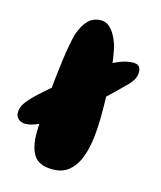

<svg xmlns="http://www.w3.org/2000/svg" viewBox="-120 -709 683 816"><g transform="rotate(15 222.0 -301.0)"><path d="M25.5 -126Q14 -126 4.2 -130.8Q-5.5 -135.5 -11.2 -144.2Q-17 -153 -17 -165Q-17 -184.5 -5.8 -202.5Q5.5 -220.5 24.2 -239.2Q43 -258 65.5 -277.5Q79 -290 95 -303.5Q97.5 -332 101 -360.5Q105 -398 109.8 -432.2Q114.5 -466.5 120 -495.8Q125.5 -525 131 -545.5Q145.5 -589.5 168 -612Q190.5 -634.5 225 -634.5Q243.5 -634.5 258.2 -623Q273 -611.5 284.2 -592Q295.5 -572.5 303.5 -548.5Q308.5 -530 312.5 -505.5Q315 -489 317.5 -471.5Q334 -480 350 -486Q378.5 -496 402.5 -496Q421 -496 428.5 -487Q436 -478 436 -462Q436 -454 434 -446.5Q432 -439 428.5 -432Q425 -425 420 -418.8Q415 -412.5 410 -406.5Q387 -383.5 357.5 -354.5Q343 -340.5 328 -326.5Q328.5 -303 329 -282Q329 -256 329 -236.5Q328.5 -181.5 321.8 -133Q315 -84.5 299.2 -47.8Q283.5 -11 256.2 10Q229 31 187.5 31Q128.5 31 105.5 -2.8Q82.5 -36.5 82.5 -101.5Q82.5 -118.5 83.5 -141.5Q50 -126 25.5 -126Z"/></g></svg>

Font: Gluten Thin
Style: Bold
Weight: 700
Version: Version 1.300